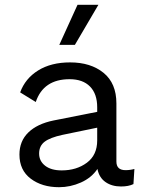

<svg xmlns="http://www.w3.org/2000/svg" viewBox="-20 -770 606 800"><path d="M390 -750 292 -583H227L303 -750ZM503 -61Q522 -61 540 -66L536 -3Q516 7 484 7Q446 7 419.5 -11.5Q393 -30 386 -66Q361 -29 317 -9.5Q273 10 226 10Q155 10 108 -25.5Q61 -61 61 -126Q61 -182 98 -218Q135 -254 203 -268L385 -304V-323Q385 -379 355 -409.5Q325 -440 270 -440Q161 -440 129 -345L64 -385Q85 -443 139 -476.5Q193 -510 272 -510Q358 -510 411.5 -466.5Q465 -423 465 -339V-97Q465 -61 503 -61ZM237 -60Q299 -60 342 -92Q385 -124 385 -185V-238L240 -208Q189 -197 166 -179.5Q143 -162 143 -130Q143 -99 168 -79.5Q193 -60 237 -60Z"/></svg>

Font: Elaine Sans
Style: Regular
Weight: 400
Designer: Wei Huang
Foundry: Wei Huang
Version: Version 2.001;December 24, 2019;FontCreator 12.0.0.2547 64-b